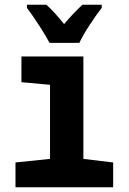

<svg xmlns="http://www.w3.org/2000/svg" viewBox="-20 -786 540 806"><path d="M313 -606Q328 -638 356.5 -681.5Q385 -725 407 -753V-766H326Q290 -733 249 -685Q209 -735 175 -766H93V-753Q115 -724 144 -679.5Q173 -635 188 -606ZM455 0V-104L330 -119V-549H70V-441L190 -430V-119L45 -104V0Z"/></svg>

Font: Noto Sans Mono UI Condensed ExtraBold
Style: Regular
Weight: 800
Width: 3
Designer: Monotype Design team
Foundry: Monotype Imaging Inc.
Version: 1.000